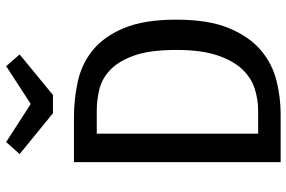

<svg xmlns="http://www.w3.org/2000/svg" viewBox="-178 -778 955 640"><g transform="rotate(-90 300.0 -457.5)"><path d="M454 -348Q454 -436 435.5 -488Q417 -540 387.5 -568Q358 -596 322 -604.5Q286 -613 251 -613H175V-75H252Q289 -75 325 -86.5Q361 -98 389.5 -128Q418 -158 436 -211Q454 -264 454 -348ZM555 -348Q555 -240 526.5 -172Q498 -104 453 -66Q408 -28 352 -14Q296 0 241 0H80V-689H230Q291 -689 349.5 -676Q408 -663 453.5 -626Q499 -589 527 -522Q555 -455 555 -348ZM274 -833 400 -915 439 -870 304 -759H243L107 -870L147 -915Z"/></g></svg>

Font: Wlorlttqgufhjawjgtejqphaquk
Style: Regular
Weight: 400
Monospace: yes
Designer: Carrois Corporate & Edenspiekermann
Foundry: Carrois Corporate GbR & Edenspiekermann AG
Version: Version 2.001